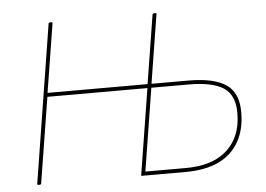

<svg xmlns="http://www.w3.org/2000/svg" viewBox="-48 -718 1084 782"><g transform="rotate(-5 493.5 -327.5)"><path d="M78 0Q73 0 74 -5L177 -651Q178 -655 182 -655H189Q194 -655 193 -651L148 -370H557L602 -651Q603 -655 607 -655H614Q616 -655 617.5 -654.5Q619 -654 618 -651L573 -370H724Q828 -370 878 -336Q928 -302 927 -222Q927 -152 898.5 -102Q870 -52 815.5 -26Q761 0 680 0H502Q498 0 499 -4L555 -354H146L90 -5Q89 0 85 0ZM517 -16H681Q757 -16 807.5 -40.5Q858 -65 884.5 -111Q911 -157 911 -220Q912 -293 867 -323.5Q822 -354 724 -354H571Z"/></g></svg>

Font: Sofia Sans Hairline
Style: Italic
Weight: 1
Italic angle: -9°
Designer: Botio Nikoltchev, Ani Petrova
Foundry: lettersoup
Version: Version 4.102